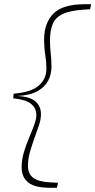

<svg xmlns="http://www.w3.org/2000/svg" viewBox="-20 -735 454 914"><path d="M43 -267 45 -289Q129 -296 165 -328Q201 -360 201 -408Q201 -441 195.5 -474.5Q190 -508 190 -547Q190 -625 234 -670Q278 -715 385 -715H414L409 -691L378 -689Q315 -685 280 -669Q245 -653 231.5 -622Q218 -591 218 -542Q218 -509 221.5 -480.5Q225 -452 225 -417Q225 -381 209 -350.5Q193 -320 157.5 -300.5Q122 -281 61 -278H63Q123 -275 149 -252Q175 -229 175 -191Q175 -167 165.5 -138.5Q156 -110 144 -77.5Q132 -45 122.5 -11.5Q113 22 113 55Q113 92 137.5 111Q162 130 217 133L256 135L251 159H217Q147 159 115 134Q83 109 83 61Q83 26 93.5 -9.5Q104 -45 118 -78Q132 -111 142.5 -139.5Q153 -168 153 -187Q153 -220 128 -240.5Q103 -261 43 -267Z"/></svg>

Font: Source Serif 4 SmText ExtraLight
Style: Italic
Weight: 200
Italic angle: -12°
Designer: Frank Grießhammer
Foundry: Adobe
Version: Version 4.005;hotconv 1.1.0;makeotfexe 2.6.0